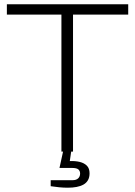

<svg xmlns="http://www.w3.org/2000/svg" viewBox="-20 -706 630 894"><path d="M266 0V-638H12V-686H577V-638H320V0ZM296 168Q276 168 255.5 166Q235 164 216 161V133H318Q335 133 344 124.5Q353 116 353 102Q353 90 345 83Q337 76 316 76H257L276 -11H313L305 44Q331 43 351.5 48Q372 53 384.5 65.5Q397 78 397 101Q397 120 389.5 133Q382 146 368.5 153.5Q355 161 336.5 164.5Q318 168 296 168Z"/></svg>

Font: Archivo SemiBold Thin
Style: Regular
Weight: 250
Version: Version 2.001